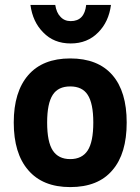

<svg xmlns="http://www.w3.org/2000/svg" viewBox="-20 -750 572 782"><path d="M266 12Q380 12 438 -57Q496 -124 496 -251Q496 -377 438 -444Q379 -512 266 -512Q154 -512 95 -444Q36 -376 36 -251Q36 -125 95 -57Q154 12 266 12ZM172 -251Q172 -329 195 -364Q217 -398 266 -398Q315 -398 337 -364Q360 -329 360 -251Q360 -172 337 -137Q314 -102 266 -102Q218 -102 195 -137Q172 -172 172 -251ZM268 -573Q336 -573 380 -618Q423 -661 432 -730H331Q324 -664 268 -664Q242 -664 226 -682Q210 -698 205 -730H104Q113 -661 156 -618Q199 -573 268 -573Z"/></svg>

Font: Online Auction - Bold
Style: Bold
Weight: 500
Designer: Mohamed Mostafa, the designer of Online Auction
Foundry: Kief Type Foundry
Version: ""